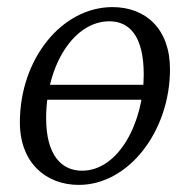

<svg xmlns="http://www.w3.org/2000/svg" viewBox="-20 -508 528 541"><path d="M76 -227H407V-269H76V-227ZM202 13C343 13 459 -139 459 -313C459 -426 391 -488 297 -488C155 -488 36 -343 36 -163C36 -49 110 13 202 13ZM211 -27C154 -27 110 -70 110 -175C110 -324 188 -448 288 -448C345 -448 385 -406 385 -298C385 -164 315 -27 211 -27Z"/></svg>

Font: Source Serif 4 Variable
Style: Italic
Weight: 400
Italic angle: -12°
Designer: Frank Grießhammer
Foundry: Adobe Systems Incorporated
Version: Version 4.004;hotconv 1.0.116;makeotfexe 2.5.65601